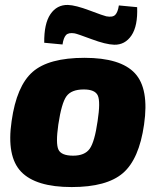

<svg xmlns="http://www.w3.org/2000/svg" viewBox="-20 -745 642 777"><path d="M233 -565 159 -572Q158 -649 184 -687.5Q210 -726 255 -725Q286 -724 343 -702.5Q400 -681 410 -679Q436 -674 446.5 -685Q457 -696 461 -723L535 -716Q538 -640 512 -601.5Q486 -563 442 -564Q408 -565 350.5 -586.5Q293 -608 282 -610Q257 -614 247 -603Q237 -592 233 -565ZM322 -511Q468 -511 526 -448.5Q584 -386 563 -241Q543 -101 477.5 -44.5Q412 12 270 12Q125 12 65.5 -50Q6 -112 27 -255Q47 -397 112 -454Q177 -511 322 -511ZM319 -383Q269 -383 249 -355.5Q229 -328 216 -241Q205 -164 216.5 -139.5Q228 -115 276 -115Q323 -115 343 -143Q363 -171 375 -255Q387 -333 376 -358Q365 -383 319 -383Z"/></svg>

Font: Exo 2.0 Extra Bold
Style: Italic
Weight: 800
Italic angle: -8°
Designer: Natanael Gama
Version: Version 1.001;PS 001.001;hotconv 1.0.70;makeotf.lib2.5.58329